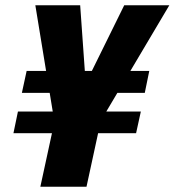

<svg xmlns="http://www.w3.org/2000/svg" viewBox="-20 -708 662 728"><path d="M133 0 177 -203H31L48 -285H180L114 -688H284L304 -406H312L451 -688H622L383 -285H514L496 -203H352L308 0ZM63 -356 81 -439H546L529 -356Z"/></svg>

Font: Saira SemiCondensed ExtraBold
Style: Italic
Weight: 800
Width: 4
Italic angle: -12°
Designer: Hector Gatti with collaboration of the Omnibus-Type team
Foundry: Omnibus-Type
Version: Version 1.101